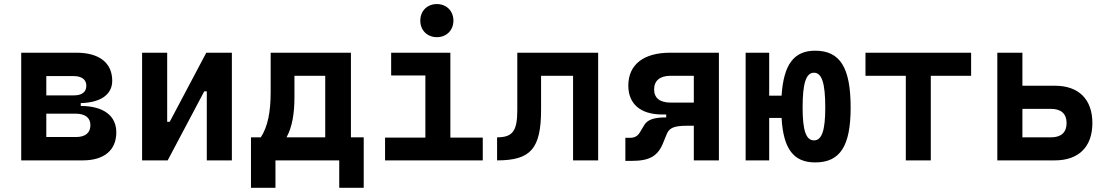

<svg xmlns="http://www.w3.org/2000/svg" viewBox="-20 -771 5313 923"><path d="M82 0H377.9C480.5 0 539.1 -48.8 539.1 -134.8C539.1 -215.3 477.1 -261.2 368.2 -261.7V-275.4C464.8 -277.8 519.5 -316.9 519.5 -382.8C519.5 -468.8 457 -517.6 347.7 -517.6H82ZM202.6 -112.3V-224.6H342.3C389.2 -224.6 414.6 -205.6 414.6 -169.4C414.6 -132.3 390.1 -112.3 345.7 -112.3ZM202.6 -312.5V-405.3H332.5C372.6 -405.3 395 -389.2 395 -358.9C395 -328.6 374 -312.5 335.9 -312.5Z M663.1 0H786.1L961.9 -332H974.1V0H1094.7V-517.6H971.7L795.9 -185.5H783.7V-517.6H663.1Z M1186.5 131.8H1304.2V0H1610.8V131.8H1728.5V-110.8H1667V-517.6H1281.2V-329.1C1281.2 -233.9 1267.6 -162.6 1233.9 -110.8H1186.5ZM1543.5 -110.8H1357.4C1384.8 -160.6 1395.5 -224.6 1395.5 -305.7V-406.7H1543.5Z M1831.1 0H2300.8V-109.4H2145V-517.6H1860.4V-408.2H2024.9V-109.4H1831.1ZM2080.1 -592.3C2126.5 -592.3 2159.7 -625.5 2159.7 -671.9C2159.7 -718.3 2126.5 -751.5 2080.1 -751.5C2033.7 -751.5 2000.5 -718.3 2000.5 -671.9C2000.5 -625.5 2033.7 -592.3 2080.1 -592.3Z M2369.6 0C2531.7 0 2581.1 -56.2 2581.1 -244.6V-406.7H2734.9V0H2855.5V-517.6H2466.8V-241.2C2466.8 -141.1 2444.3 -110.8 2369.6 -110.8Z M3162.6 -220.7H3182.6V-206.5H3178.7C3127.4 -206.5 3091.3 -197.3 3075.2 -166.5L3060.5 -142.1C3047.9 -118.2 3033.7 -108.4 3007.3 -108.4H2986.3V2.4H3016.1C3104.5 2.4 3144 -21 3169.9 -88.9L3182.1 -118.7C3194.8 -153.3 3211.4 -166.5 3283.7 -166.5H3315.4V0H3436V-517.6H3201.7C3073.2 -517.6 3000.5 -460 3000.5 -359.4C3000.5 -271.5 3059.1 -220.7 3162.6 -220.7ZM3315.4 -277.8H3204.1C3152.3 -277.8 3124.5 -299.8 3124.5 -340.8C3124.5 -383.3 3152.3 -406.7 3204.1 -406.7H3315.4Z M3898.9 9.8C4018.6 9.8 4069.3 -68.8 4069.3 -253.9C4069.3 -445.8 4018.6 -527.3 3898.9 -527.3C3796.9 -527.3 3747.1 -461.9 3737.3 -311H3677.7V-517.6H3564.5V0H3677.7V-204.1H3737.3C3745.6 -54.7 3795.4 9.8 3898.9 9.8ZM3893.1 -96.2C3855 -96.2 3838.4 -143.1 3838.4 -253.9C3838.4 -371.6 3855 -421.4 3893.1 -421.4C3930.7 -421.4 3947.3 -371.6 3947.3 -253.9C3947.3 -143.1 3930.7 -96.2 3893.1 -96.2Z M4334.5 0H4454.6V-406.7H4648.4V-517.6H4140.6V-406.7H4334.5Z M4774.4 0H5050.8C5166 0 5231.4 -65.4 5231.4 -179.2C5231.4 -293.5 5166 -358.9 5050.8 -358.9H4895V-517.6H4774.4ZM4895 -110.8V-247.6H5032.7C5081.5 -247.6 5107.4 -223.6 5107.4 -179.2C5107.4 -134.8 5081.5 -110.8 5032.7 -110.8Z"/></svg>

Font: Cascadia Mono SemiBold
Style: Regular
Weight: 600
Monospace: yes
Designer: Aaron Bell
Foundry: Saja Typeworks
Version: Version 2404.023